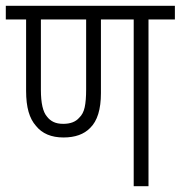

<svg xmlns="http://www.w3.org/2000/svg" viewBox="-20 -642 623 662"><path d="M492 -575V0H441V-575H328V-321Q328 -237 291 -201Q259 -168 199 -168Q136 -168 104 -208Q87 -227 78.5 -256.5Q70 -286 70 -329V-575H0V-622H583V-575ZM198 -215Q235 -215 253 -236Q267 -249 272 -272Q277 -295 277 -334V-575H121V-332Q121 -264 142 -240Q151 -228 164.5 -221.5Q178 -215 198 -215Z"/></svg>

Font: Noto Sans Condensed Light
Style: Regular
Weight: 300
Width: 3
Designer: Monotype Design Team
Foundry: Monotype Imaging Inc.
Version: Version 2.013; ttfautohint (v1.8.4.7-5d5b)